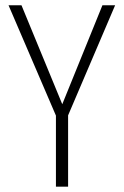

<svg xmlns="http://www.w3.org/2000/svg" viewBox="-20 -704 466 724"><path d="M414.1 -684.1 236.8 -269V0H190.9V-268.1L12.2 -684.1H61L214.8 -311L366.2 -684.1Z"/></svg>

Font: Fira Sans Compressed ExtraLight
Style: Regular
Weight: 250
Width: 1
Designer: Carrois Corporate & Edenspiekermann AG
Foundry: Carrois Corporate GbR & Edenspiekermann AG
Version: Version 4.203;PS 004.203;hotconv 1.0.88;makeotf.lib2.5.64775